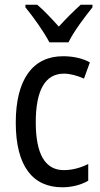

<svg xmlns="http://www.w3.org/2000/svg" viewBox="-20 -786 427 816"><path d="M190 -606H271C293 -652 341 -715 373 -755V-766H323C289 -735 265 -711 230 -673C199 -707 166 -743 138 -766H88V-755C124 -711 167 -650 190 -606ZM245 10C284 10 325 0 355 -18V-89C323 -73 288 -63 251 -63C172 -63 132 -131 132 -266C132 -403 172 -473 252 -473C279 -473 310 -464 337 -452L362 -521C333 -537 294 -547 248 -547C119 -547 47 -448 47 -265C47 -80 119 10 245 10Z"/></svg>

Font: Noto Sans Kannada Condensed
Style: Regular
Weight: 400
Width: 3
Designer: Jelle Bosma - Monotype Design Team
Foundry: Monotype Imaging Inc.
Version: Version 2.005